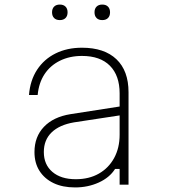

<svg xmlns="http://www.w3.org/2000/svg" viewBox="-20 -809 740 841"><path d="M514 -344V-305L304 -273Q240 -262 206 -229Q172 -196 172 -143Q172 -88 209.5 -56Q247 -24 312 -24Q370 -24 413 -48.5Q456 -73 480 -117Q504 -161 504 -219V-400Q504 -478 461.5 -521Q419 -564 339 -564Q285 -564 242.5 -543Q200 -522 175 -484Q150 -446 145 -393H107Q112 -457 142.5 -503.5Q173 -550 223.5 -575Q274 -600 339 -600Q437 -600 490 -549.5Q543 -499 543 -405V0H504V-69H484Q460 -31 412.5 -9.5Q365 12 309 12Q254 12 214.5 -7Q175 -26 153 -60.5Q131 -95 131 -143Q131 -210 172.5 -253.5Q214 -297 289 -309ZM242 -721Q226 -721 217 -730Q208 -739 208 -755Q208 -771 217 -780Q226 -789 242 -789Q258 -789 267 -780Q276 -771 276 -755Q276 -739 267 -730Q258 -721 242 -721ZM428 -721Q412 -721 403 -730Q394 -739 394 -755Q394 -771 403 -780Q412 -789 428 -789Q444 -789 453 -780Q462 -771 462 -755Q462 -739 453 -730Q444 -721 428 -721Z"/></svg>

Font: Martian Mono SemiExpanded Thin
Style: Regular
Weight: 250
Monospace: yes
Version: Version 0.930